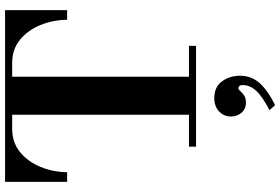

<svg xmlns="http://www.w3.org/2000/svg" viewBox="-194 -600 1106 758"><g transform="rotate(-90 359.0 -221.0)"><path d="M159 0V-28H285V-726H227Q174 -725 137 -694.5Q100 -664 79.5 -615Q59 -566 58 -509H20V-754H698V-509H660Q659 -567 638.5 -616Q618 -665 580.5 -695.5Q543 -726 489 -726H435V-28H557V0ZM323 312 303 290Q357 262 379.5 237.5Q402 213 402 185Q402 174 398 170.5Q394 167 390 167Q385 167 378.5 174.5Q372 182 361.5 189.5Q351 197 333 197Q308 197 293 179.5Q278 162 278 138Q278 110 298 91Q318 72 351 72Q394 72 416.5 102Q439 132 439 173Q439 219 409.5 251.5Q380 284 323 312Z"/></g></svg>

Font: Libre Bodoni SemiBold
Style: Regular
Weight: 600
Designer: Pablo Impallari, Rodrigo Fuenzalida
Foundry: Impallari Type
Version: Version 2.005;gftools[0.9.23]